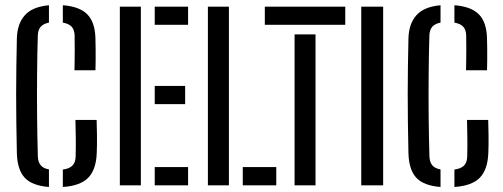

<svg xmlns="http://www.w3.org/2000/svg" viewBox="-20 -722 1960 748"><path d="M170.7 6.4Q104.7 1.3 76.1 -29.8Q47.4 -60.9 45.7 -125.7Q44.3 -188.4 43.6 -245Q42.9 -301.7 42.9 -355.6Q42.9 -409.5 43.7 -462.5Q44.4 -515.5 45.7 -570.7Q46.8 -629 76.7 -662.5Q106.6 -696 170.7 -701.5V-633.9Q149 -629.7 138.4 -617.5Q127.8 -605.3 127.3 -583.2Q125.2 -515.6 124.5 -434.4Q123.7 -353.2 124.5 -269.6Q125.3 -186.1 127.5 -112Q128.4 -90.6 138.5 -78.3Q148.6 -66 170.7 -61.9ZM224.8 6.4V-61.4Q250.8 -65 262.5 -77.2Q274.2 -89.4 274.7 -112.2Q275.8 -155.3 275.2 -187.7Q274.7 -220.1 273.9 -254.7H356.5Q357.3 -228.2 357.8 -194.1Q358.3 -160.1 356.9 -126.1Q354.6 -61.1 323.6 -29.5Q292.6 2.1 224.8 6.4ZM270.1 -448.3Q270.6 -465.7 270.8 -486.6Q271.1 -507.5 271.1 -531.7Q271.1 -555.8 270.7 -583.2Q270.3 -605.8 259.1 -618Q247.9 -630.1 224.8 -633.8V-701.6Q289.2 -696.8 319.4 -666.8Q349.6 -636.8 351.7 -575.5Q352.3 -555 352.6 -531.4Q352.9 -507.8 352.6 -485.9Q352.4 -464.1 351.9 -448.3Z M446.9 0V-696H528.8V0ZM582.8 0V-71.1H712.7V0ZM582.8 -316.4V-387.2H701.3V-316.4ZM582.8 -625.3V-696H712.7V-625.3Z M789.9 0V-696H871.8V0ZM925.8 0V-71.1H1056.3V0Z M1127.6 0V-588H1209.2V0ZM1011.7 -625.3V-696H1325.1V-625.3Z M1387.4 0V-696H1472.7V0Z M1696.2 6.4Q1630.2 1.3 1601.6 -29.8Q1572.9 -60.9 1571.2 -125.7Q1569.8 -188.4 1569.1 -245Q1568.4 -301.7 1568.4 -355.6Q1568.4 -409.5 1569.2 -462.5Q1569.9 -515.5 1571.2 -570.7Q1572.3 -629 1602.2 -662.5Q1632.1 -696 1696.2 -701.5V-633.9Q1674.5 -629.7 1663.9 -617.5Q1653.3 -605.3 1652.8 -583.2Q1650.7 -515.6 1650 -434.4Q1649.2 -353.2 1650 -269.6Q1650.8 -186.1 1653 -112Q1653.9 -90.6 1664 -78.3Q1674.1 -66 1696.2 -61.9ZM1750.3 6.4V-61.4Q1776.3 -65 1788 -77.2Q1799.7 -89.4 1800.2 -112.2Q1801.3 -155.3 1800.7 -187.7Q1800.2 -220.1 1799.4 -254.7H1882Q1882.8 -228.2 1883.3 -194.1Q1883.8 -160.1 1882.4 -126.1Q1880.1 -61.1 1849.1 -29.5Q1818.1 2.1 1750.3 6.4ZM1795.6 -448.3Q1796.1 -465.7 1796.3 -486.6Q1796.6 -507.5 1796.6 -531.7Q1796.6 -555.8 1796.2 -583.2Q1795.8 -605.8 1784.6 -618Q1773.4 -630.1 1750.3 -633.8V-701.6Q1814.7 -696.8 1844.9 -666.8Q1875.1 -636.8 1877.2 -575.5Q1877.8 -555 1878.1 -531.4Q1878.4 -507.8 1878.1 -485.9Q1877.9 -464.1 1877.4 -448.3Z"/></svg>

Font: Big Shoulders Stencil Text SC Thin
Style: Regular
Weight: 100
Designer: Patric King
Foundry: XO Type Co
Version: Version 2.001